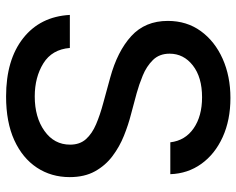

<svg xmlns="http://www.w3.org/2000/svg" viewBox="-94 -683 789 641"><g transform="rotate(90 300.5 -362.5)"><path d="M302.2 11.7Q179.7 11.7 107.4 -45.4Q35.2 -102.5 29.8 -201.2H140.1Q145 -141.6 191.4 -112.8Q237.8 -84 301.8 -84Q371.6 -84 417.2 -116.5Q462.9 -148.9 462.9 -202.1Q462.9 -234.4 444.6 -254.9Q426.3 -275.4 394.8 -288.8Q363.3 -302.2 324.7 -312.5L239.3 -335.9Q151.4 -359.9 100.6 -406.2Q49.8 -452.6 49.8 -528.3Q49.8 -591.3 83.7 -638.2Q117.7 -685.1 176 -711.2Q234.4 -737.3 307.1 -737.3Q380.9 -737.3 437.7 -711.4Q494.6 -685.5 527.1 -640.1Q559.6 -594.7 561.5 -536.6H455.1Q449.2 -586.4 408.4 -614.5Q367.7 -642.6 304.7 -642.6Q237.8 -642.6 198.5 -611.8Q159.2 -581.1 159.2 -534.2Q159.2 -500 180.4 -478.5Q201.7 -457 232.2 -444.6Q262.7 -432.1 291 -424.3L361.8 -405.3Q396.5 -396.5 433.1 -381.8Q469.7 -367.2 501.2 -343.5Q532.7 -319.8 552 -284.9Q571.3 -250 571.3 -200.7Q571.3 -139.2 539.6 -91.1Q507.8 -43 447.8 -15.6Q387.7 11.7 302.2 11.7Z"/></g></svg>

Font: Inter Tight Medium
Style: Regular
Weight: 500
Designer: Rasmus Andersson
Foundry: rsms
Version: Version 3.004; ttfautohint (v1.8.4.7-5d5b)